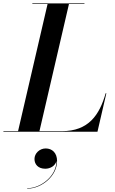

<svg xmlns="http://www.w3.org/2000/svg" viewBox="-66 -770 671 1122"><path d="M503.5 0 555.5 -225H551.5C515 -98 452 -3.5 295 -3.5H164.5L337 -746.5H427.5V-750H123V-746.5H212L39.5 -3.5H-46V0ZM135.5 159C135.5 190.5 157 216 198.5 216C228.5 216 257 199 264 170.5C265 257 174 330 93 330V332.5C178 332.5 267.5 258 267.5 171C267.5 123 238.5 97.5 201 97.5C165 97.5 135.5 126.5 135.5 159Z"/></svg>

Font: Bodoni* 48pt Medium
Style: Italic
Weight: 500
Italic angle: -13°
Version: Version 2.3